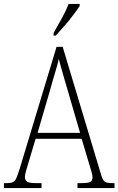

<svg xmlns="http://www.w3.org/2000/svg" viewBox="-22 -951 599 971"><path d="M-2 0V-25H15Q33 -25 43.5 -30Q54 -35 61 -51Q68 -67 78 -99L264 -714H295L490 -65Q498 -39 508 -32Q518 -25 546 -25H557V0H370V-25H394Q426 -25 436 -32Q446 -39 446 -55Q446 -66 439.5 -87Q433 -108 428 -125L391 -249H158L124 -135Q119 -118 111.5 -93Q104 -68 104 -55Q104 -40 115 -32.5Q126 -25 159 -25H188V0ZM168 -279H383L321 -492Q306 -543 294 -584.5Q282 -626 275 -653Q270 -627 257.5 -586.5Q245 -546 234 -505ZM249 -784Q271 -823 291.5 -860Q312 -897 325 -931H381V-921Q370 -904 349.5 -876.5Q329 -849 304.5 -821Q280 -793 260 -771H249Z"/></svg>

Font: Noto Serif Tamil Condensed ExtraLight
Style: Regular
Weight: 200
Width: 3
Designer: Indian Type Foundry, Tom Grace, and the Monotype Design Team
Foundry: Monotype Imaging Inc.
Version: Version 2.004; ttfautohint (v1.8.4.7-5d5b)